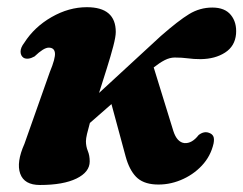

<svg xmlns="http://www.w3.org/2000/svg" viewBox="-20 -502 677 534"><path d="M302 -413Q302 -400 295 -373.2Q288 -346.5 277.2 -312.2Q266.5 -278 255.5 -243.5L427.5 -402Q476 -444.5 506 -462.8Q536 -481 570.5 -481Q605.5 -481 622.2 -460.2Q639 -439.5 636.5 -407.5Q633.5 -373.5 606 -355.8Q578.5 -338 538 -337.5Q518.5 -337.5 502.2 -339.8Q486 -342 466 -342Q452.5 -342 438.2 -334.8Q424 -327.5 407.5 -314.5L462 -138Q472 -106.5 493 -104Q514 -102.5 532.5 -126.5Q547.5 -138 561.5 -132.5Q570 -129.5 573.2 -123Q576.5 -116.5 574 -103Q566 -67.5 541.2 -41.2Q516.5 -15 482.2 -1Q448 13 412 11Q377 9 358.2 -10.5Q339.5 -30 329.5 -66.5L290 -212.5L230 -160Q225 -142.5 222 -129.5Q219 -116.5 219 -109.5Q219 -95 224.2 -82.2Q229.5 -69.5 229.5 -53Q229.5 -23.5 192.8 -5.5Q156 12.5 91 12.5Q47.5 12.5 36.2 -19Q25 -50.5 48 -102L118.5 -301.5Q134.5 -340 132.8 -354.8Q131 -369.5 115.5 -369.5Q101.5 -369.5 76 -345Q58 -335 46 -341Q37.5 -346.5 37.2 -358Q37 -369.5 47.5 -383Q75.5 -427 123.5 -454.5Q171.5 -482 221.5 -482Q302 -482 302 -413Z"/></svg>

Font: Fraunces 9pt S000
Style: Bold Italic
Weight: 700
Italic angle: -16°
Version: Version 1.000; ttfautohint (v1.8.3)